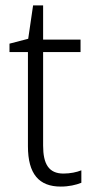

<svg xmlns="http://www.w3.org/2000/svg" viewBox="-20 -678 341 708"><path d="M214 -38C160 -38 139 -73 139 -141V-486H277V-532H139V-658H102L84 -535L15 -517V-486H83V-139C83 -36 124 10 204 10C234 10 260 4 280 -4V-50C263 -43 239 -38 214 -38Z"/></svg>

Font: Noto Sans Armenian SemiCondensed Light
Style: Regular
Weight: 300
Width: 4
Designer: Monotype Design Team
Foundry: Monotype Imaging Inc.
Version: Version 2.008